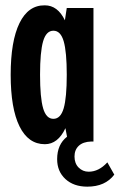

<svg xmlns="http://www.w3.org/2000/svg" viewBox="-20 -530 448 719"><path d="M148 -510Q196 -510 223 -454L230 -500H330V0H321Q291 1 275 16Q259 31 259 56Q259 82 274.5 97.5Q290 113 312 113Q350 113 382 78L408 124Q374 169 307 169Q256 169 225 140.5Q194 112 194 66Q194 11 231 -18L225 -50Q197 10 148 10Q86 10 53 -57Q20 -124 20 -250Q20 -376 53 -443.5Q86 -511 148 -510ZM141.5 -124.5Q153 -85 180 -85Q207 -85 218.5 -124.5Q230 -164 230 -250Q230 -336 218.5 -375.5Q207 -415 180 -415Q153 -415 141.5 -375.5Q130 -336 130 -250Q130 -164 141.5 -124.5Z"/></svg>

Font: Gully ECD Medium
Style: Regular
Weight: 500
Width: 2
Designer: jaikishan Patel
Foundry: MagicType
Version: Version 1.000;Glyphs 3.2 (3242)